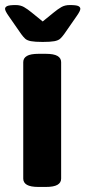

<svg xmlns="http://www.w3.org/2000/svg" viewBox="-22 -738 338 760"><path d="M131 2Q99 2 84.5 -6.5Q70 -15 70 -31V-492Q70 -508 84.5 -516.5Q99 -525 131 -525H159Q191 -525 205.5 -516.5Q220 -508 220 -492V-31Q220 -15 205.5 -6.5Q191 2 159 2ZM254 -718Q280 -718 288 -714Q296 -710 296 -703Q296 -695 282 -675L232 -603Q224 -592 216.5 -585Q209 -578 193.5 -575Q178 -572 147 -572Q116 -572 100.5 -575Q85 -578 77.5 -585Q70 -592 62 -603L12 -675Q-2 -695 -2 -703Q-2 -710 6.5 -714Q15 -718 40 -718Q59 -718 73 -710Q87 -702 104 -688L147 -653L190 -688Q207 -702 221 -710Q235 -718 254 -718Z"/></svg>

Font: Asap Expanded
Style: Bold
Weight: 700
Width: 7
Designer: Pablo Cosgaya
Foundry: Omnibus-Type
Version: Version 3.001; ttfautohint (v1.8.4.7-5d5b)